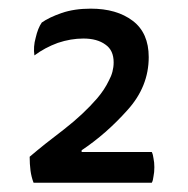

<svg xmlns="http://www.w3.org/2000/svg" viewBox="-20 -792 425 433"><path d="M164.1 -449.2Q164.1 -450.2 164.1 -453.1Q219.7 -490.2 267.6 -543.9Q315.4 -596.7 315.4 -663.1Q315.4 -717.8 279.3 -745.1Q243.2 -772.5 184.6 -772.5Q147.5 -772.5 119.1 -762.7Q90.8 -752.9 74.2 -741.2Q65.4 -728.5 60.5 -707Q54.7 -686.5 57.6 -667Q81.1 -684.6 110.4 -695.3Q139.6 -705.1 168 -705.1Q199.2 -705.1 217.8 -691.4Q236.3 -678.7 236.3 -651.4Q236.3 -629.9 225.6 -610.4Q215.8 -589.8 199.2 -570.3Q168 -534.2 124 -500Q80.1 -466.8 46.9 -438.5Q46.9 -421.9 48.8 -407.2Q50.8 -392.6 55.7 -379.9Q144.5 -379.9 322.3 -379.9Q325.2 -384.8 326.2 -394.5Q328.1 -403.3 328.1 -415Q328.1 -425.8 326.2 -434.6Q325.2 -443.4 322.3 -449.2Q269.5 -449.2 164.1 -449.2Z"/></svg>

Font: cl
Style: Regular
Weight: 400
Designer: Mitja Miklavcic
Version: Version 1.0